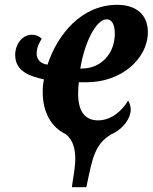

<svg xmlns="http://www.w3.org/2000/svg" viewBox="-20 -566 633 796"><path d="M522 -112C522 -125 518 -138 511 -149C487 -108 442 -67 387 -67C330 -67 304 -107 304 -177C304 -198 305 -212 307 -225H339C484 -225 593 -323 593 -433C593 -504 546 -546 466 -546C317 -546 218 -422 177 -298C149 -302 132 -318 132 -344C132 -370 143 -388 153 -406C141 -416 129 -422 113 -422C73 -422 43 -384 43 -338C43 -265 114 -248 162 -237C159 -221 157 -207 157 -186C157 -96 195 -38 252 -10C284 14 292 54 292 92C292 133 282 175 278 210H338C364 86 372 35 439 -8C495 -33 522 -78 522 -112ZM313 -282C328 -379 375 -486 423 -486C444 -486 456 -463 456 -427C456 -340 395 -282 321 -282Z"/></svg>

Font: Noto Serif Condensed Extra
Style: Italic
Weight: 800
Width: 3
Italic angle: -12°
Designer: Monotype Design Team
Foundry: Monotype Imaging Inc.
Version: Version 1.901